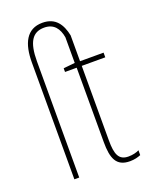

<svg xmlns="http://www.w3.org/2000/svg" viewBox="-145 -841 727 928"><g transform="rotate(-20 218.5 -377.0)"><path d="M360 10C384 10 401 5 416 -1V-26C403 -19 383 -14 361 -14C311 -14 298 -49 298 -119V-503H419V-527H298V-660C286 -718 258 -764 190 -764C108 -764 77 -698 77 -600V0H102V-597C102 -697 130 -739 190 -739C240 -739 263 -706 271 -660V-528L212 -522V-503H272V-120C272 -37 290 10 360 10Z"/></g></svg>

Font: Noto Sans Condensed Thin
Style: Regular
Weight: 100
Width: 3
Designer: Monotype Design Team
Foundry: Monotype Imaging Inc.
Version: Version 2.013